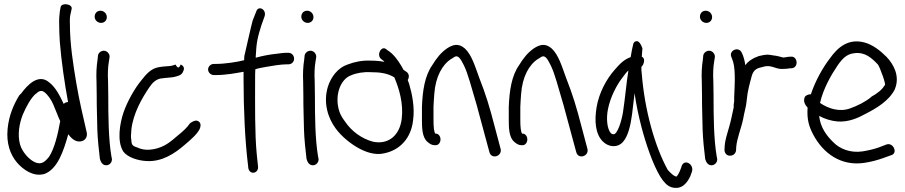

<svg xmlns="http://www.w3.org/2000/svg" viewBox="-20 -761 4390 931"><path d="M310 -266C301 -266 294 -263 289 -257C271 -295 250 -338 218 -362C166 -406 112 -348 83 -308C79 -305 76 -301 73 -298C46 -254 23 -200 17 -137C10 -67 29 -12 63 28C92 61 141 97 193 83H194C259 60 288 -28 311 -110C323 -94 342 -73 368 -75C395 -77 406 -100 400 -121C383 -195 364 -275 350 -358C335 -448 319 -546 319 -644C318 -665 319 -682 322 -693L327 -716C335 -742 279 -750 274 -727L270 -705C268 -688 266 -667 267 -642C267 -619 268 -590 270 -558C278 -460 293 -359 310 -266ZM77 -61C64 -109 74 -163 90 -204C106 -242 129 -285 153 -306H154C167 -319 180 -325 194 -315C210 -304 229 -277 238 -255L257 -209C261 -198 266 -186 272 -174C261 -111 244 -40 218 -1C198 24 180 40 148 25C120 12 87 -25 77 -61Z M470 -650C486 -650 498 -662 498 -678C498 -695 484 -709 467 -709C450 -709 439 -696 439 -680C439 -663 454 -650 470 -650ZM464 8C467 19 471 29 479 35C500 51 528 30 522 6L520 -4C506 -86 505 -200 505 -295C505 -320 504 -343 504 -365V-366C502 -401 503 -435 508 -463L511 -482C513 -491 509 -499 505 -504C488 -526 458 -512 455 -492V-491L453 -471C448 -440 446 -404 448 -364C448 -342 449 -320 449 -295C449 -270 449 -244 450 -216L452 -132C453 -93 460 -23 464 6Z M617 -81C614 -94 615 -111 617 -132C625 -210 669 -286 703 -336C719 -360 734 -374 757 -380C765 -381 774 -382 781 -383C795 -385 819 -385 833 -390C840 -393 862 -394 869 -417C876 -430 870 -443 856 -448C848 -429 842 -429 831 -448C821 -445 819 -443 805 -441C786 -439 769 -439 749 -435C713 -429 689 -402 665 -371C632 -331 597 -268 579 -216C561 -163 546 -76 578 -26C599 2 648 18 692 20C766 24 828 -17 877 -60C902 -81 935 -109 948 -135C953 -146 958 -167 938 -175C924 -181 901 -163 901 -163C889 -144 865 -122 841 -103C826 -90 811 -77 793 -65C759 -42 697 -22 648 -45C624 -53 619 -56 617 -78Z M1024 -451H1017C1001 -451 989 -438 989 -424C989 -409 1003 -397 1017 -397H1025C1076 -397 1122 -406 1161 -413V-374C1161 -234 1168 -76 1183 43L1184 54C1191 90 1236 80 1231 45L1230 35C1229 30 1228 13 1225 -13C1215 -115 1217 -255 1217 -373C1217 -391 1217 -408 1218 -425C1234 -431 1253 -433 1272 -437C1299 -442 1343 -449 1369 -449H1378C1393 -449 1406 -460 1406 -476C1406 -492 1395 -505 1378 -505H1369C1352 -505 1327 -501 1327 -501C1287 -497 1251 -490 1220 -481V-486C1223 -557 1230 -583 1248 -640L1263 -682C1274 -715 1232 -738 1222 -704L1205 -661C1202 -653 1165 -490 1165 -490C1164 -483 1164 -476 1164 -469C1128 -460 1071 -451 1024 -451Z M1472 -650C1488 -650 1500 -662 1500 -678C1500 -695 1486 -709 1469 -709C1452 -709 1441 -696 1441 -680C1441 -663 1456 -650 1472 -650ZM1466 8C1469 19 1473 29 1481 35C1502 51 1530 30 1524 6L1522 -4C1508 -86 1507 -200 1507 -295C1507 -320 1506 -343 1506 -365V-366C1504 -401 1505 -435 1510 -463L1513 -482C1515 -491 1511 -499 1507 -504C1490 -526 1460 -512 1457 -492V-491L1455 -471C1450 -440 1448 -404 1450 -364C1450 -342 1451 -320 1451 -295C1451 -270 1451 -244 1452 -216L1454 -132C1455 -93 1462 -23 1466 6Z M1607 -139C1635 -100 1680 -64 1718 -43C1751 -25 1798 -6 1845 -18C1920 -34 1974 -92 1983 -178C1992 -240 1978 -306 1964 -354L1957 -373C1964 -384 1966 -401 1952 -412L1936 -423C1933 -430 1929 -436 1925 -443C1910 -469 1886 -501 1861 -516L1853 -522C1831 -542 1804 -497 1827 -476L1837 -468C1839 -467 1841 -465 1844 -461C1824 -465 1801 -467 1778 -467C1736 -469 1699 -461 1665 -448C1619 -433 1585 -388 1570 -341C1546 -262 1571 -188 1607 -139ZM1683 -396C1708 -407 1743 -413 1777 -411C1823 -411 1859 -406 1892 -386C1915 -332 1937 -260 1928 -185C1918 -104 1863 -58 1788 -74C1733 -89 1684 -125 1652 -173C1641 -188 1632 -202 1626 -219C1600 -296 1630 -378 1683 -396Z M2086 -307C2092 -388 2124 -448 2169 -476H2170C2187 -488 2194 -493 2207 -481C2214 -474 2221 -461 2230 -443C2240 -422 2249 -396 2258 -366C2284 -280 2298 -230 2327 -120L2353 -24C2362 13 2414 -2 2408 -37L2382 -135C2353 -247 2337 -299 2303 -386C2284 -438 2267 -496 2234 -526C2203 -553 2176 -545 2147 -526C2118 -506 2096 -478 2076 -445C2040 -394 2029 -322 2026 -243V-180C2026 -141 2027 -94 2053 -73C2064 -63 2075 -57 2087 -57H2094C2106 -57 2116 -70 2116 -85C2116 -100 2106 -113 2094 -113H2091C2084 -121 2082 -148 2082 -180V-243C2083 -264 2084 -284 2086 -307Z M2507 -307C2513 -388 2545 -448 2590 -476H2591C2608 -488 2615 -493 2628 -481C2635 -474 2642 -461 2651 -443C2661 -422 2670 -396 2679 -366C2705 -280 2719 -230 2748 -120L2774 -24C2783 13 2835 -2 2829 -37L2803 -135C2774 -247 2758 -299 2724 -386C2705 -438 2688 -496 2655 -526C2624 -553 2597 -545 2568 -526C2539 -506 2517 -478 2497 -445C2461 -394 2450 -322 2447 -243V-180C2447 -141 2448 -94 2474 -73C2485 -63 2496 -57 2508 -57H2515C2527 -57 2537 -70 2537 -85C2537 -100 2527 -113 2515 -113H2512C2505 -121 2503 -148 2503 -180V-243C2504 -264 2505 -284 2507 -307Z M2928 -232C2940 -291 2970 -349 3000 -387C3010 -400 3017 -411 3027 -419C3017 -356 3011 -283 3001 -218C2995 -178 2974 -107 2954 -110C2951 -110 2948 -111 2943 -114C2923 -136 2919 -187 2928 -232ZM3092 -486C3093 -502 3094 -515 3095 -527C3089 -543 3078 -568 3061 -560C3055 -558 3053 -554 3051 -549C3048 -537 3041 -506 3038 -484C3005 -472 2986 -452 2960 -422C2921 -378 2885 -312 2873 -242C2862 -177 2866 -112 2903 -75C2930 -48 2973 -42 3001 -73C3027 -103 3038 -156 3045 -208C3049 -241 3053 -274 3057 -309C3065 -252 3077 -197 3091 -143C3113 -60 3146 37 3182 96C3199 123 3215 140 3236 147C3289 162 3314 121 3327 94L3335 72C3348 34 3293 3 3283 52L3275 72C3270 83 3265 91 3259 96H3258V94H3254L3253 93C3247 91 3234 81 3218 63C3155 -51 3106 -227 3092 -402C3090 -415 3090 -425 3090 -437C3100 -444 3113 -477 3092 -486Z M3405 -650C3421 -650 3433 -662 3433 -678C3433 -695 3419 -709 3402 -709C3385 -709 3374 -696 3374 -680C3374 -663 3389 -650 3405 -650ZM3399 8C3402 19 3406 29 3414 35C3435 51 3463 30 3457 6L3455 -4C3441 -86 3440 -200 3440 -295C3440 -320 3439 -343 3439 -365V-366C3437 -401 3438 -435 3443 -463L3446 -482C3448 -491 3444 -499 3440 -504C3423 -526 3393 -512 3390 -492V-491L3388 -471C3383 -440 3381 -404 3383 -364C3383 -342 3384 -320 3384 -295C3384 -270 3384 -244 3385 -216L3387 -132C3388 -93 3395 -23 3399 6Z M3594 -445C3591 -466 3586 -487 3577 -505C3562 -539 3511 -516 3527 -483C3530 -474 3532 -471 3535 -461C3542 -437 3543 -405 3543 -373C3543 -360 3542 -347 3542 -336C3542 -319 3540 -306 3540 -290V-272C3540 -262 3536 -254 3538 -242C3531 -211 3525 -177 3516 -147C3508 -117 3496 -85 3494 -53L3493 -34C3493 -21 3502 -6 3519 -6C3536 -6 3546 -16 3549 -30V-31L3550 -49C3554 -93 3574 -138 3584 -186V-187C3589 -217 3599 -247 3601 -277C3605 -321 3615 -354 3625 -392C3632 -417 3645 -429 3669 -434L3681 -437C3722 -450 3741 -422 3782 -427C3790 -427 3802 -428 3812 -430H3820C3855 -435 3847 -492 3813 -486H3806C3797 -484 3790 -484 3779 -482C3777 -482 3774 -483 3770 -484L3755 -488C3748 -490 3739 -491 3732 -492L3713 -495C3692 -498 3673 -492 3659 -489L3642 -482H3641C3622 -472 3607 -463 3594 -445Z M3883 -292C3872 -269 3886 -250 3896 -239C3892 -184 3902 -148 3924 -107C3971 -19 4056 45 4169 29C4203 24 4233 16 4261 6L4300 -8C4336 -17 4312 -70 4281 -61H4280L4241 -46C4218 -38 4193 -32 4163 -27C4104 -18 4052 -39 4021 -71C3989 -102 3958 -142 3952 -199C3980 -184 4009 -175 4041 -172C4094 -168 4141 -189 4177 -209C4228 -235 4292 -272 4320 -330V-331C4345 -394 4311 -452 4278 -486C4248 -516 4212 -544 4172 -555C4093 -576 4042 -531 4005 -479C3970 -434 3933 -368 3912 -304C3896 -304 3886 -296 3883 -292ZM3956 -262 3957 -264C3971 -329 4011 -399 4041 -443C4064 -476 4085 -499 4122 -503C4174 -510 4207 -480 4237 -448C4245 -439 4282 -341 4269 -347C4257 -325 4231 -306 4205 -292V-291C4176 -267 4140 -249 4101 -235C4050 -217 3997 -234 3956 -262Z"/></svg>

Font: Stray Cat
Style: BdCn
Weight: 700
Version: Version 1.0